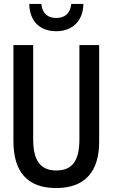

<svg xmlns="http://www.w3.org/2000/svg" viewBox="-20 -942 570 972"><path d="M264 -784C348 -784 401 -837 402 -922H341C335 -871 305 -851 265 -851C224 -851 195 -871 189 -922H128C130 -834 182 -784 264 -784ZM264 10C412 10 482 -75 482 -225V-714H382V-237C382 -131 348 -79 265 -79C185 -79 148 -129 148 -236V-714H48V-227C48 -72 119 10 264 10Z"/></svg>

Font: Noto Sans Mono Condensed Medium
Style: Regular
Weight: 500
Width: 3
Designer: Monotype Design Team
Foundry: Monotype Imaging Inc.
Version: Version 2.014